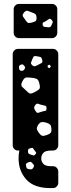

<svg xmlns="http://www.w3.org/2000/svg" viewBox="-20 -770 363 982"><path d="M77 -575Q66 -575 58 -583Q50 -591 50 -602V-723Q50 -734 58 -742Q66 -750 77 -750H246Q257 -750 265 -742Q273 -734 273 -723V-602Q273 -591 265 -583Q257 -575 246 -575ZM147 -705Q131 -711 122 -714.5Q113 -718 102 -705Q92 -692 98.5 -684Q105 -676 114 -662Q120 -653 126.5 -652.5Q133 -652 144 -655Q155 -658 161 -661.5Q167 -665 167 -677Q167 -690 163 -695.5Q159 -701 147 -705ZM243 -669Q236 -677 230.5 -672.5Q225 -668 216 -663Q208 -658 202.5 -656Q197 -654 198 -644Q200 -634 206 -633Q212 -632 222 -631Q230 -630 234.5 -631Q239 -632 243 -640Q248 -650 249.5 -656Q251 -662 243 -669ZM237 192Q154 192 114.5 148Q75 104 75 40Q75 29 76 19Q77 9 79 0H72Q61 0 53 -8Q45 -16 45 -27V-493Q45 -504 53 -512Q61 -520 72 -520H251Q262 -520 270 -512Q278 -504 278 -493V-27Q278 -16 270 -8Q262 0 251 0H241Q212 0 201.5 12Q191 24 191 40Q191 56 201.5 68Q212 80 241 80H251Q262 80 270 88Q278 96 278 107V165Q278 176 270 184Q262 192 251 192ZM196 -463Q193 -477 185.5 -479Q178 -481 164 -483Q153 -484 150.5 -478.5Q148 -473 144 -464Q140 -455 138.5 -449.5Q137 -444 144 -437Q152 -430 157.5 -431Q163 -432 172 -437Q184 -444 191.5 -447Q199 -450 196 -463ZM101 -437Q95 -443 86 -439Q76 -434 77 -426Q78 -419 79 -414.5Q80 -410 87 -408Q95 -407 99 -409.5Q103 -412 107 -419Q110 -425 107.5 -428.5Q105 -432 101 -437ZM235 -439 224 -436V-426L233 -421L240 -429ZM183 -335Q180 -352 175 -360Q170 -368 152 -371Q129 -374 116.5 -374Q104 -374 94 -353Q84 -334 94 -325Q104 -316 120 -301Q131 -290 139 -291.5Q147 -293 161 -301Q174 -308 180 -313.5Q186 -319 183 -335ZM191 -234Q180 -237 173.5 -239.5Q167 -242 160 -232Q153 -222 155 -215.5Q157 -209 164 -199Q170 -191 175.5 -193Q181 -195 191 -198Q202 -202 210 -202.5Q218 -203 218 -216Q218 -228 210.5 -229.5Q203 -231 191 -234ZM216 -143Q201 -147 192.5 -145.5Q184 -144 175 -131Q167 -118 168.5 -110Q170 -102 180 -89Q189 -77 196.5 -75.5Q204 -74 218 -79Q233 -84 238.5 -90Q244 -96 243 -111Q242 -127 236.5 -132.5Q231 -138 216 -143ZM155 -3Q151 -9 148.5 -12Q146 -15 139 -13Q131 -11 127 -8.5Q123 -6 123 3Q123 12 126 15Q129 18 138 21Q146 24 151 25Q156 26 162 18Q167 12 163.5 8Q160 4 155 -3ZM143 62Q138 57 134.5 57.5Q131 58 125 60Q119 63 115.5 65.5Q112 68 113 75Q114 84 116 88.5Q118 93 127 95Q137 97 142 95.5Q147 94 152 85Q156 77 152.5 73Q149 69 143 62Z"/></svg>

Font: Rubik Moonrocks
Style: Regular
Weight: 400
Designer: Hubert and Fischer, NaN
Foundry: Hubert and Fischer, NaN
Version: Version 2.200